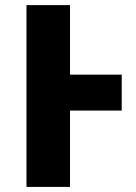

<svg xmlns="http://www.w3.org/2000/svg" viewBox="-20 -734 536 754"><path d="M254.9 0V-299.8H458V-440.9H254.9V-713.9H84V0Z"/></svg>

Font: Noto Reveo Sans
Style: Regular
Weight: 800
Designer: Monotype Design Team
Foundry: Monotype Imaging Inc.
Version: Version 2.007